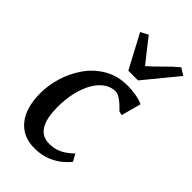

<svg xmlns="http://www.w3.org/2000/svg" viewBox="-254 -915 1006 1006"><g transform="rotate(45 249.0 -412.0)"><path d="M213 10Q129 10 80.8 -48.5Q32.5 -107 32 -214Q31.5 -273 50 -335Q68.5 -397 105.8 -450Q143 -503 199 -535.5Q255 -568 329.5 -568Q357.5 -568 390 -562.5Q422.5 -557 444.5 -546.5L415 -436.5L394 -441Q381.5 -454 366 -468.2Q350.5 -482.5 334.5 -492.2Q318.5 -502 305 -502Q271 -502 242 -481.8Q213 -461.5 191.5 -424.2Q170 -387 158.2 -335.8Q146.5 -284.5 147 -222.5Q148 -167 160 -131.5Q172 -96 195 -78.8Q218 -61.5 251.5 -61.5Q282 -61.5 305.2 -69.5Q328.5 -77.5 348 -91.2Q367.5 -105 385.5 -122.5L407.5 -83Q395 -66 369 -44Q343 -22 304 -6Q265 10 213 10ZM275 -625.5 175.5 -812.5 217.5 -834.5Q242.5 -802.5 268 -769.8Q293.5 -737 320 -704.5Q357 -737 388.8 -769.8Q420.5 -802.5 458.5 -834.5L498 -809.5L347 -625.5Z"/></g></svg>

Font: Merriweather Medium
Style: Italic
Weight: 500
Italic angle: -7.8°
Version: Version 2.101